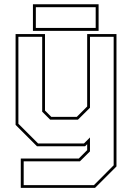

<svg xmlns="http://www.w3.org/2000/svg" viewBox="-20 -704 643 924"><path d="M158 0 55 -103V-540H196.5V-172L227 -141.5H349.5L399.5 -191.5V-540H540.5V97L437.5 200H80V59H359L399.5 18.5V-10L389.5 0ZM94 187H432L527 91.5V-527H413V-185.5L355 -128H221.5L183 -166.5V-527H68.5V-108.5L163.5 -13.5H384L413 -42.5V24.5L364.5 72.5H94ZM138.5 -555.5V-683.5H454.5V-555.5ZM152.5 -569.5H440.5V-669.5H152.5Z"/></svg>

Font: Tourney Thin Thin
Style: Regular
Weight: 250
Version: Version 1.015